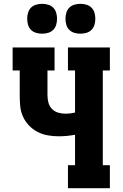

<svg xmlns="http://www.w3.org/2000/svg" viewBox="-20 -983 640 1003"><path d="M335 0V-120H372V-279Q350 -275 329 -273Q308 -271 286 -271Q258 -271 229.5 -276Q201 -281 176 -294Q151 -307 131 -328Q111 -349 99.5 -375Q88 -401 85.5 -429.5Q83 -458 83 -486V-615H46V-735H265V-615H228V-486Q228 -466 233 -447Q238 -428 251.5 -414Q265 -400 284 -394.5Q303 -389 323 -389Q335 -389 347 -390.5Q359 -392 372 -395V-615H335V-735H554V-615H517V-120H554V0ZM400 -807Q384 -807 368.5 -811.5Q353 -816 342 -827Q331 -838 326.5 -853.5Q322 -869 322 -885Q322 -901 326.5 -916.5Q331 -932 342 -943Q353 -954 368.5 -958.5Q384 -963 400 -963Q416 -963 431.5 -958.5Q447 -954 458 -943Q469 -932 473.5 -916.5Q478 -901 478 -885Q478 -869 473.5 -853.5Q469 -838 458 -827Q447 -816 431.5 -811.5Q416 -807 400 -807ZM200 -807Q184 -807 168.5 -811.5Q153 -816 142 -827Q131 -838 126.5 -853.5Q122 -869 122 -885Q122 -901 126.5 -916.5Q131 -932 142 -943Q153 -954 168.5 -958.5Q184 -963 200 -963Q216 -963 231.5 -958.5Q247 -954 258 -943Q269 -932 273.5 -916.5Q278 -901 278 -885Q278 -869 273.5 -853.5Q269 -838 258 -827Q247 -816 231.5 -811.5Q216 -807 200 -807Z"/></svg>

Font: Iosevka Slab Heavy Extended
Style: Regular
Weight: 900
Width: 7
Monospace: yes
Designer: Belleve Invis
Foundry: Belleve Invis
Version: Version 11.1.0; ttfautohint (v1.8.3)